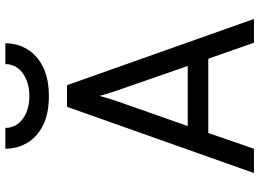

<svg xmlns="http://www.w3.org/2000/svg" viewBox="-146 -825 971 719"><g transform="rotate(-90 339.5 -465.5)"><path d="M51 0 299 -700H380L628 0H539L479 -171H201L142 0ZM227 -248H452L362 -507Q358.5 -517 354.2 -530.2Q350 -543.5 346 -556.2Q342 -569 340 -578Q337.5 -569 333.8 -556.2Q330 -543.5 325.8 -530.2Q321.5 -517 318 -507ZM339 -768Q273 -768 229.2 -790.2Q185.5 -812.5 163.8 -849.5Q142 -886.5 142 -931H220Q220 -903.5 235.8 -883.2Q251.5 -863 278.5 -852Q305.5 -841 339 -841Q372.5 -841 399.8 -852Q427 -863 443 -883.2Q459 -903.5 459 -931H537Q537 -886.5 515 -849.5Q493 -812.5 449 -790.2Q405 -768 339 -768Z"/></g></svg>

Font: Overpass
Style: Regular
Weight: 400
Designer: Delve Withrington, Dave Bailey, Thomas Jockin
Foundry: Delve Fonts LLC
Version: Version 4.000